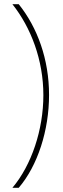

<svg xmlns="http://www.w3.org/2000/svg" viewBox="-20 -734 301 912"><path d="M213 -283C213 -452 158 -603 69 -714H39C127 -603 186 -449 186 -282C186 -118 130 50 39 158H69C159 53 213 -115 213 -283Z"/></svg>

Font: Noto Sans Hebrew Condensed Thin
Style: Regular
Weight: 100
Width: 3
Designer: Monotype Design Team
Foundry: Monotype Imaging Inc.
Version: Version 2.004